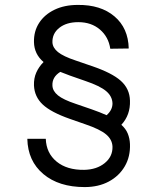

<svg xmlns="http://www.w3.org/2000/svg" viewBox="-20 -747 640 780"><path d="M324 13Q219 13 156 -40Q93 -93 91 -183H166Q168 -125 210 -90.5Q252 -56 322 -57Q373 -58 405.5 -84.5Q438 -111 437 -151Q436 -180 411 -201Q386 -222 327 -242L264 -264Q187 -291 153.5 -322.5Q120 -354 118 -400Q117 -429 127.5 -452.5Q138 -476 157 -495Q119 -527 118 -576Q117 -620 139 -654Q161 -688 201.5 -707.5Q242 -727 296 -727Q389 -728 445 -680.5Q501 -633 503 -550L428 -549Q421 -597 386 -627Q351 -657 298 -657Q250 -657 221 -634Q192 -611 193 -575Q194 -553 215.5 -535.5Q237 -518 288 -501L352 -479Q435 -451 471 -418.5Q507 -386 508 -338Q510 -280 473 -240Q491 -224 499 -204.5Q507 -185 508 -162Q510 -111 487 -71.5Q464 -32 422 -9.5Q380 13 324 13ZM193 -399Q194 -377 215.5 -359.5Q237 -342 288 -325L352 -303Q369 -297 384.5 -291Q400 -285 413 -279Q437 -300 437 -327Q436 -356 411 -377Q386 -398 327 -418L264 -440Q243 -448 225 -455Q191 -434 193 -399Z"/></svg>

Font: Orbit
Style: Regular
Weight: 400
Designer: Sooun Cho
Foundry: JAMO
Version: Version 1.000; ttfautohint (v1.8.4.7-5d5b);gftools[0.9.29]